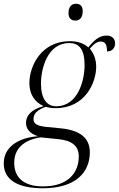

<svg xmlns="http://www.w3.org/2000/svg" viewBox="-65 -766 635 1026"><path d="M338 -656C357 -656 377 -668 377 -707C377 -735 362 -746 341 -746C317 -746 301 -729 301 -696C301 -668 316 -656 338 -656ZM164 240C338 240 415 156 415 48C415 -29 363 -69 263 -80L181 -88C138 -93 114 -102 114 -129C114 -159 133 -178 179 -195C192 -191 217 -188 232 -188C390 -188 449 -324 449 -410C449 -452 433 -485 415 -506C437 -531 453 -544 474 -544C499 -544 507 -524 507 -491C538 -491 550 -513 550 -535C550 -559 533 -576 505 -576C465 -576 438 -551 407 -513C383 -534 350 -546 308 -546C156 -546 92 -414 92 -321C92 -261 122 -219 168 -199C97 -180 74 -144 74 -110C74 -81 89 -54 138 -38C32 -30 -45 20 -45 107C-45 196 31 240 164 240ZM235 -198C187 -198 154 -236 154 -319C154 -404 191 -536 305 -536C356 -536 387 -505 387 -418C387 -335 351 -198 235 -198ZM165 230C53 230 11 175 11 104C11 28 62 -18 152 -32L250 -22C320 -15 356 15 356 70C356 151 305 230 165 230Z"/></svg>

Font: Noto Serif Display Light
Style: Italic
Weight: 300
Italic angle: -12°
Designer: Monotype Design Team
Foundry: Monotype Imaging Inc.
Version: Version 2.009